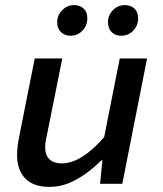

<svg xmlns="http://www.w3.org/2000/svg" viewBox="-20 -720 640 752"><path d="M174 12Q111 12 79 -21Q47 -54 47 -112Q47 -132 49.5 -151Q52 -170 56 -189L116 -491H224L166 -202Q162 -185 159.5 -171Q157 -157 157 -143Q157 -112 174 -96Q191 -80 221 -80Q261 -80 303.5 -107Q346 -134 388 -183L449 -491H556L459 0H372L381 -92H377Q350 -65 318 -41.5Q286 -18 250 -3Q214 12 174 12ZM256 -580Q234 -580 219 -594Q204 -608 204 -633Q204 -660 223.5 -680Q243 -700 271 -700Q293 -700 307.5 -686.5Q322 -673 322 -648Q322 -620 303 -600Q284 -580 256 -580ZM454 -580Q432 -580 417.5 -594Q403 -608 403 -633Q403 -660 422 -680Q441 -700 469 -700Q492 -700 506.5 -686.5Q521 -673 521 -648Q521 -620 502 -600Q483 -580 454 -580Z"/></svg>

Font: Source Code Pro SemiBold
Style: Italic
Weight: 600
Italic angle: -11°
Monospace: yes
Designer: Paul D. Hunt, Teo Tuominen
Foundry: Adobe Systems Incorporated
Version: Version 1.016;hotconv 1.0.116;makeotfexe 2.5.65601